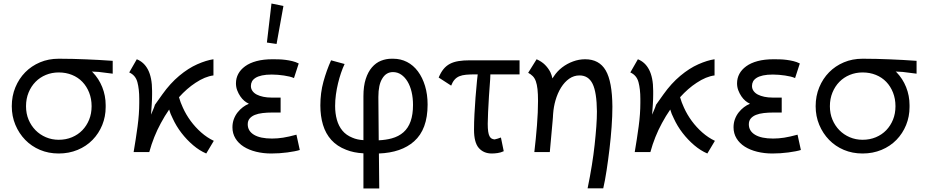

<svg xmlns="http://www.w3.org/2000/svg" viewBox="-20 -865 5280 1092"><path d="M314 8Q256 8 207.5 -12.5Q159 -33 123.5 -69.5Q88 -106 67.5 -155Q47 -204 47 -261Q47 -319 67.5 -368.5Q88 -418 123.5 -454Q159 -490 207.5 -510.5Q256 -531 314 -531Q315 -531 316 -531Q357 -531 394.5 -530Q432 -529 469 -527.5Q506 -526 543.5 -524Q581 -522 621 -519V-446Q594 -449 577 -451.5Q560 -454 541 -456Q524 -457 502 -458Q504 -456 507 -454Q542 -418 561.5 -369.5Q581 -321 581 -267Q581 -264 581 -261Q581 -258 581 -256Q581 -202 561.5 -154Q542 -106 506.5 -69.5Q471 -33 421.5 -12.5Q372 8 314 8ZM314 -70Q355 -70 389.5 -84.5Q424 -99 448.5 -124.5Q473 -150 487 -184.5Q501 -219 501 -261Q501 -303 487 -338.5Q473 -374 448.5 -399.5Q424 -425 389.5 -439Q355 -453 314 -453Q275 -453 241 -439Q207 -425 182 -399.5Q157 -374 142.5 -338.5Q128 -303 128 -261Q128 -219 142.5 -184.5Q157 -150 182 -124.5Q207 -99 241 -84.5Q275 -70 314 -70Z M1153 8Q1115 -8 1078.5 -39Q1042 -70 1012 -109Q982 -148 962 -192Q949 -217 942 -242Q917 -206 895 -165Q853 -88 829 0H740Q753 -76 762.5 -146.5Q772 -217 772 -280Q772 -287 772 -293Q772 -298 772 -303Q772 -358 761.5 -397.5Q751 -437 715 -453L758 -528Q778 -520 794 -505.5Q810 -491 821.5 -469Q833 -447 839 -417Q845 -387 845 -348Q845 -337 845 -327Q845 -301 843 -271.5Q841 -242 839 -213Q861 -264 861 -268Q861 -268 861 -268Q860 -268 859.5 -267Q859 -266 859 -266Q859 -266 859 -266Q859 -266 903.5 -328.5Q948 -391 999.5 -434Q1051 -477 1102 -499.5Q1153 -522 1194 -528V-436Q1146 -430 1092 -394Q1043 -362 998 -312Q1006 -283 1020 -253Q1038 -213 1064.5 -177Q1091 -141 1124.5 -111.5Q1158 -82 1196 -64Z M1685 -12Q1673 -8 1654.5 -4.5Q1636 -1 1614 2Q1592 5 1568.5 6.5Q1545 8 1523 8Q1477 8 1436.5 -2Q1396 -12 1366 -31Q1336 -50 1319 -78Q1302 -106 1302 -141Q1302 -166 1310 -187.5Q1318 -209 1331.5 -226Q1345 -243 1361.5 -255.5Q1378 -268 1394 -274V-276Q1382 -281 1369.5 -291.5Q1357 -302 1346.5 -317.5Q1336 -333 1329 -351.5Q1322 -370 1322 -391Q1322 -420 1335 -444.5Q1348 -469 1374 -488Q1400 -507 1439 -517.5Q1478 -528 1530 -528Q1547 -528 1565.5 -527.5Q1584 -527 1603.5 -524.5Q1623 -522 1642 -517.5Q1661 -513 1679 -504L1652 -421Q1641 -426 1626.5 -429.5Q1612 -433 1595 -435.5Q1578 -438 1560.5 -439.5Q1543 -441 1526 -441Q1493 -441 1470 -436Q1447 -431 1433 -422Q1419 -413 1413 -401.5Q1407 -390 1407 -376Q1407 -360 1416 -347.5Q1425 -335 1440.5 -327Q1456 -319 1477.5 -314.5Q1499 -310 1524 -310H1576V-225H1528Q1499 -225 1473.5 -222Q1448 -219 1429.5 -211.5Q1411 -204 1400 -191Q1389 -178 1389 -158Q1389 -120 1424.5 -98.5Q1460 -77 1527 -77Q1558 -77 1590 -82Q1622 -87 1666 -99ZM1592 -831 1553 -615 1498 -623 1524 -845Z M2047 207V7Q1991 4 1949 -13Q1897 -33 1864.5 -69Q1832 -105 1817 -155Q1802 -205 1802 -265Q1802 -337 1819.5 -400.5Q1837 -464 1863 -522L1940 -501Q1929 -478 1919.5 -450Q1910 -422 1902.5 -391Q1895 -360 1890.5 -327Q1886 -294 1886 -262Q1886 -220 1896 -184Q1906 -148 1927.5 -122Q1949 -96 1984 -82Q2011 -70 2047 -68V-318Q2047 -375 2060 -415.5Q2073 -456 2095.5 -482Q2118 -508 2147 -519.5Q2176 -531 2207 -531Q2209 -531 2212 -531Q2214 -531 2216 -531Q2259 -531 2295 -512.5Q2331 -494 2357 -459Q2383 -424 2397.5 -376Q2412 -328 2412 -270Q2412 -129 2335 -61Q2263 3 2135 8L2137 207ZM2154 -418Q2132 -383 2132 -314Q2132 -311 2132 -308L2134 -67Q2175 -69 2208 -78Q2248 -89 2275 -113Q2302 -137 2315.5 -175.5Q2329 -214 2329 -268Q2329 -308 2321 -342Q2313 -376 2298 -401Q2283 -426 2262 -440.5Q2241 -455 2215 -455Q2176 -455 2154 -418Z M2777 8Q2731 8 2703.5 -23Q2676 -54 2676 -127Q2676 -170 2678.5 -216.5Q2681 -263 2684.5 -310.5Q2688 -358 2693 -407Q2695 -424 2697 -442H2683Q2653 -442 2631 -440Q2609 -438 2593 -431.5Q2577 -425 2565.5 -412Q2554 -399 2546 -378L2475 -424Q2487 -453 2502.5 -472Q2518 -491 2539 -502Q2560 -513 2588 -517.5Q2616 -522 2652 -522H2935V-442H2769Q2768 -429 2768 -416Q2764 -367 2761 -318.5Q2758 -270 2756 -227.5Q2754 -185 2754 -161Q2754 -134 2756.5 -117Q2759 -100 2764 -90.5Q2769 -81 2776 -77Q2783 -73 2793 -72Q2801 -74 2810.5 -76.5Q2820 -79 2829 -83L2845 -5Q2828 3 2810 5.5Q2792 8 2777 8Z M3322 206Q3336 138 3346 76Q3356 14 3362 -41.5Q3368 -97 3371.5 -144.5Q3375 -192 3375 -231Q3374 -340 3350.5 -388Q3327 -436 3276 -436Q3244 -436 3217.5 -417.5Q3191 -399 3171 -367Q3151 -335 3139 -293Q3129 -258 3126 -219Q3126 -212 3125 -205Q3125 -203 3125 -202Q3124 -190 3123 -177Q3116 -94 3107 0H3019Q3028 -76 3034 -152Q3040 -228 3040 -291Q3040 -331 3037 -358Q3034 -385 3027.5 -403Q3021 -421 3010 -432Q2999 -443 2984 -451L3032 -528Q3061 -515 3079.5 -496.5Q3098 -478 3110 -455Q3118 -438 3122 -419Q3126 -425 3130 -431Q3149 -460 3177 -481.5Q3205 -503 3239 -515.5Q3273 -528 3308 -528Q3388 -528 3425 -464.5Q3462 -401 3463 -258Q3463 -206 3458.5 -143.5Q3454 -81 3446.5 -18Q3439 45 3430 104Q3421 163 3411 206Z M4003 8Q3965 -8 3928.5 -39Q3892 -70 3862 -109Q3832 -148 3812 -192Q3799 -217 3792 -242Q3767 -206 3745 -165Q3703 -88 3679 0H3590Q3603 -76 3612.5 -146.5Q3622 -217 3622 -280Q3622 -287 3622 -293Q3622 -298 3622 -303Q3622 -358 3611.5 -397.5Q3601 -437 3565 -453L3608 -528Q3628 -520 3644 -505.5Q3660 -491 3671.5 -469Q3683 -447 3689 -417Q3695 -387 3695 -348Q3695 -337 3695 -327Q3695 -301 3693 -271.5Q3691 -242 3689 -213Q3711 -264 3711 -268Q3711 -268 3711 -268Q3710 -268 3709.5 -267Q3709 -266 3709 -266Q3709 -266 3709 -266Q3709 -266 3753.5 -328.5Q3798 -391 3849.5 -434Q3901 -477 3952 -499.5Q4003 -522 4044 -528V-436Q3996 -430 3942 -394Q3893 -362 3848 -312Q3856 -283 3870 -253Q3888 -213 3914.5 -177Q3941 -141 3974.5 -111.5Q4008 -82 4046 -64Z M4535 -12Q4523 -8 4504.5 -4.5Q4486 -1 4464 2Q4442 5 4418.5 6.5Q4395 8 4373 8Q4327 8 4286.5 -2Q4246 -12 4216 -31Q4186 -50 4169 -78Q4152 -106 4152 -141Q4152 -166 4160 -187.5Q4168 -209 4181.5 -226Q4195 -243 4211.5 -255.5Q4228 -268 4244 -274V-276Q4232 -281 4219.5 -291.5Q4207 -302 4196.5 -317.5Q4186 -333 4179 -351.5Q4172 -370 4172 -391Q4172 -420 4185 -444.5Q4198 -469 4224 -488Q4250 -507 4289 -517.5Q4328 -528 4380 -528Q4397 -528 4415.5 -527.5Q4434 -527 4453.5 -524.5Q4473 -522 4492 -517.5Q4511 -513 4529 -504L4502 -421Q4491 -426 4476.5 -429.5Q4462 -433 4445 -435.5Q4428 -438 4410.5 -439.5Q4393 -441 4376 -441Q4343 -441 4320 -436Q4297 -431 4283 -422Q4269 -413 4263 -401.5Q4257 -390 4257 -376Q4257 -360 4266 -347.5Q4275 -335 4290.5 -327Q4306 -319 4327.5 -314.5Q4349 -310 4374 -310H4426V-225H4378Q4349 -225 4323.5 -222Q4298 -219 4279.5 -211.5Q4261 -204 4250 -191Q4239 -178 4239 -158Q4239 -120 4274.5 -98.5Q4310 -77 4377 -77Q4408 -77 4440 -82Q4472 -87 4516 -99Z M4886 8Q4828 8 4779.5 -12.5Q4731 -33 4695.5 -69.5Q4660 -106 4639.5 -155Q4619 -204 4619 -261Q4619 -319 4639.5 -368.5Q4660 -418 4695.5 -454Q4731 -490 4779.5 -510.5Q4828 -531 4886 -531Q4887 -531 4888 -531Q4929 -531 4966.5 -530Q5004 -529 5041 -527.5Q5078 -526 5115.5 -524Q5153 -522 5193 -519V-446Q5166 -449 5149 -451.5Q5132 -454 5113 -456Q5096 -457 5074 -458Q5076 -456 5079 -454Q5114 -418 5133.5 -369.5Q5153 -321 5153 -267Q5153 -264 5153 -261Q5153 -258 5153 -256Q5153 -202 5133.5 -154Q5114 -106 5078.5 -69.5Q5043 -33 4993.5 -12.5Q4944 8 4886 8ZM4886 -70Q4927 -70 4961.5 -84.5Q4996 -99 5020.5 -124.5Q5045 -150 5059 -184.5Q5073 -219 5073 -261Q5073 -303 5059 -338.5Q5045 -374 5020.5 -399.5Q4996 -425 4961.5 -439Q4927 -453 4886 -453Q4847 -453 4813 -439Q4779 -425 4754 -399.5Q4729 -374 4714.5 -338.5Q4700 -303 4700 -261Q4700 -219 4714.5 -184.5Q4729 -150 4754 -124.5Q4779 -99 4813 -84.5Q4847 -70 4886 -70Z"/></svg>

Font: Rising Sun
Style: Regular
Weight: 400
Designer: Matt McInerney, Pablo Impallari, Rodrigo Fuenzalida (Raleway font), Stephen Hutchings (Greek), Cristiano Sobral (main ch
Foundry: The Rising Sun Project Authors
Version: Version 4.327; ttfautohint (v1.8.4.7-5d5b-dirty)